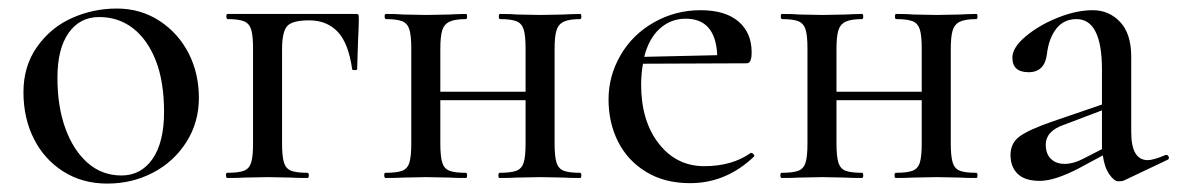

<svg xmlns="http://www.w3.org/2000/svg" viewBox="-20 -419 2772 452"><path d="M339.1 -44.9Q366.2 -84 366.2 -155.5Q366.2 -227.1 346.7 -276.6Q327.1 -326.2 293 -352.5Q258.8 -378.9 213.4 -378.9Q168 -378.9 141.6 -341.6Q115.2 -304.2 115.2 -236.1Q115.2 -168 134 -116.5Q152.8 -64.9 186.5 -35.4Q220.2 -5.9 266.1 -5.9Q312 -5.9 339.1 -44.9ZM59.6 -92.5Q35.2 -141.1 35.2 -202.1Q35.2 -263.2 67.1 -308.6Q99.1 -354 149.2 -376.5Q199.2 -398.9 255.1 -398.9Q311 -398.9 355.5 -369.9Q399.9 -340.8 424.1 -293.5Q448.2 -246.1 448.2 -188.5Q448.2 -130.9 418.7 -84.5Q389.2 -38.1 340.1 -12.5Q291 13.2 232.4 13.2Q173.8 13.2 128.9 -15.4Q84 -43.9 59.6 -92.5Z M822.8 -319.8 820.8 -255.9Q820.8 -253.9 814.9 -253.9Q809.1 -253.9 809.1 -255.9Q800.3 -317.9 774.7 -344.5Q749 -371.1 708 -371.1Q667 -371.1 655.5 -356.9Q644 -342.8 644 -303.2V-81.1Q644 -51.3 648.4 -36.6Q652.8 -22 665.3 -17.1Q677.7 -12.2 704.1 -12.2Q707 -12.2 707 -6.1Q707 0 704.1 0Q678.2 0 664.1 -1L610.8 -2L557.1 -1Q542 0 515.1 0Q512.2 0 512 -6.1Q511.7 -12.2 515.1 -12.2Q542 -12.2 554.4 -17.1Q566.9 -22 571.3 -36.4Q575.7 -50.8 575.7 -81.1V-305.2Q575.7 -335 571.3 -349.4Q566.9 -363.8 554.4 -368.9Q542 -374 516.1 -374Q513.2 -374 512.9 -380.1Q512.7 -386.2 516.1 -386.2H816.9Q822.8 -386.2 823.7 -384.5Q824.7 -382.8 824.7 -371.3Q824.7 -359.9 822.8 -319.8Z M1345.7 0Q1319.8 0 1305.7 -1L1252.4 -2L1197.3 -1Q1182.1 0 1156.2 0Q1153.3 0 1153.3 -6.1Q1153.3 -12.2 1156.2 -12.2Q1183.1 -12.2 1195.8 -17.1Q1208.5 -22 1212.9 -36.4Q1217.3 -50.8 1217.3 -81.1V-183.1H1016.6V-81.1Q1016.6 -51.3 1021 -36.6Q1025.4 -22 1037.8 -17.1Q1050.3 -12.2 1076.7 -12.2Q1079.6 -12.2 1079.6 -6.1Q1079.6 0 1076.7 0Q1050.8 0 1036.6 -1L983.4 -2L929.7 -1Q914.6 0 887.7 0Q884.8 0 884.5 -6.1Q884.3 -12.2 887.7 -12.2Q914.6 -12.2 927 -17.1Q939.5 -22 943.8 -36.4Q948.2 -50.8 948.2 -81.1V-305.2Q948.2 -335 943.8 -349.4Q939.5 -363.8 927 -368.9Q914.6 -374 888.7 -374Q885.7 -374 885.5 -380.1Q885.3 -386.2 888.7 -386.2Q914.6 -386.2 929.7 -384.8L983.4 -383.8L1037.6 -384.8Q1051.8 -385.7 1076.7 -386.2Q1079.6 -386.2 1079.6 -380.1Q1079.6 -374 1076.7 -374Q1050.8 -374 1038.1 -367.9Q1025.4 -361.8 1021 -347.4Q1016.6 -333 1016.6 -303.2V-203.1H1217.3V-305.2Q1217.3 -335 1212.9 -349.4Q1208.5 -363.8 1196 -368.9Q1183.6 -374 1157.2 -374Q1154.3 -374 1154.3 -380.1Q1154.3 -386.2 1157.2 -386.2Q1183.1 -386.2 1198.2 -384.8L1252.4 -383.8L1306.6 -384.8Q1320.8 -385.7 1345.7 -386.2Q1348.6 -386.2 1348.6 -380.1Q1348.6 -374 1345.7 -374Q1319.8 -374 1307.1 -367.9Q1294.4 -361.8 1290 -347.4Q1285.6 -333 1285.6 -303.2V-81.1Q1285.6 -51.3 1290 -36.6Q1294.4 -22 1306.9 -17.1Q1319.3 -12.2 1345.7 -12.2Q1348.6 -12.2 1348.6 -6.1Q1348.6 0 1345.7 0Z M1668.5 -289.1Q1664.6 -375 1594.2 -375Q1559.1 -375 1533.2 -351.6Q1507.3 -328.1 1496.6 -285.2ZM1748.5 -59.1Q1751.5 -59.1 1754.4 -55.4Q1757.3 -51.8 1754.4 -49.8Q1689 12.2 1604.5 12.2Q1544.4 12.2 1501 -14.4Q1457.5 -41 1435.1 -85.4Q1412.6 -129.9 1412.6 -185.1Q1412.6 -240.2 1440.9 -289.1Q1469.2 -337.9 1519.8 -366.5Q1570.3 -395 1628.9 -395Q1687.5 -395 1718.5 -368.4Q1749.5 -341.8 1749.5 -295.9Q1749.5 -270 1738.3 -270L1493.7 -269Q1489.7 -249 1489.3 -220.2Q1489.3 -134.3 1530.8 -81.1Q1572.3 -27.8 1637.9 -27.8Q1703.6 -27.8 1747.6 -59.1Z M2278.3 0Q2252.4 0 2238.3 -1L2185.1 -2L2129.9 -1Q2114.7 0 2088.9 0Q2085.9 0 2085.9 -6.1Q2085.9 -12.2 2088.9 -12.2Q2115.7 -12.2 2128.4 -17.1Q2141.1 -22 2145.5 -36.4Q2149.9 -50.8 2149.9 -81.1V-183.1H1949.2V-81.1Q1949.2 -51.3 1953.6 -36.6Q1958 -22 1970.5 -17.1Q1982.9 -12.2 2009.3 -12.2Q2012.2 -12.2 2012.2 -6.1Q2012.2 0 2009.3 0Q1983.4 0 1969.2 -1L1916 -2L1862.3 -1Q1847.2 0 1820.3 0Q1817.4 0 1817.1 -6.1Q1816.9 -12.2 1820.3 -12.2Q1847.2 -12.2 1859.6 -17.1Q1872.1 -22 1876.5 -36.4Q1880.9 -50.8 1880.9 -81.1V-305.2Q1880.9 -335 1876.5 -349.4Q1872.1 -363.8 1859.6 -368.9Q1847.2 -374 1821.3 -374Q1818.4 -374 1818.1 -380.1Q1817.9 -386.2 1821.3 -386.2Q1847.2 -386.2 1862.3 -384.8L1916 -383.8L1970.2 -384.8Q1984.4 -385.7 2009.3 -386.2Q2012.2 -386.2 2012.2 -380.1Q2012.2 -374 2009.3 -374Q1983.4 -374 1970.7 -367.9Q1958 -361.8 1953.6 -347.4Q1949.2 -333 1949.2 -303.2V-203.1H2149.9V-305.2Q2149.9 -335 2145.5 -349.4Q2141.1 -363.8 2128.7 -368.9Q2116.2 -374 2089.8 -374Q2086.9 -374 2086.9 -380.1Q2086.9 -386.2 2089.8 -386.2Q2115.7 -386.2 2130.9 -384.8L2185.1 -383.8L2239.3 -384.8Q2253.4 -385.7 2278.3 -386.2Q2281.2 -386.2 2281.2 -380.1Q2281.2 -374 2278.3 -374Q2252.4 -374 2239.7 -367.9Q2227.1 -361.8 2222.7 -347.4Q2218.3 -333 2218.3 -303.2V-81.1Q2218.3 -51.3 2222.7 -36.6Q2227.1 -22 2239.5 -17.1Q2252 -12.2 2278.3 -12.2Q2281.2 -12.2 2281.2 -6.1Q2281.2 0 2278.3 0Z M2441.9 -78.1Q2441.9 -57.1 2453.9 -45.2Q2465.8 -33.2 2486.3 -33.2Q2506.8 -33.2 2529.3 -44.9L2574.2 -67.9V-159.2L2486.8 -126Q2441.9 -111.3 2441.9 -78.1ZM2363.3 -283.2Q2363.3 -307.1 2394.8 -333.5Q2426.3 -359.9 2470.2 -377.4Q2514.2 -395 2552.5 -395Q2590.8 -395 2616.9 -367.4Q2643.1 -339.8 2643.1 -285.2V-107.9Q2643.1 -42 2682.1 -42Q2695.3 -42 2724.1 -54.2H2726.1Q2730 -54.2 2731.4 -49.6Q2732.9 -44.9 2729 -43L2626 5.9Q2622.1 7.8 2612.5 7.8Q2603 7.8 2591.6 -8.5Q2580.1 -24.9 2576.2 -53.2L2520 -22.9Q2462.9 6.8 2428 6.8Q2393.1 6.8 2376 -9.5Q2358.9 -25.9 2358.9 -54Q2358.9 -82 2380.4 -97.9Q2401.9 -113.8 2460 -133.8L2574.2 -172.9V-254.9Q2574.2 -374 2514.2 -374Q2484.4 -374 2466.8 -351.6Q2449.2 -329.1 2444.8 -293Q2439.9 -249 2401.6 -249Q2363.3 -249 2363.3 -283.2Z"/></svg>

Font: Cormorant-Medium
Style: Regular
Weight: 500
Designer: Christian Thalmann (Catharsis Fonts)
Version: Version 3.000